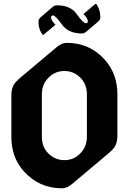

<svg xmlns="http://www.w3.org/2000/svg" viewBox="-20 -970 670 999"><path d="M481 -949.7Q502 -919.9 502 -881.8Q502 -867.7 492.2 -858.9L427.7 -804.2Q418 -795.9 405.8 -795.9Q336.4 -795.9 303.2 -841.3Q268.6 -889.2 255.9 -889.6Q246.1 -889.6 245.6 -879.9Q245.6 -864.3 268.6 -841.3L206.1 -788.6H201.7Q180.2 -817.4 180.2 -856.4Q180.2 -870.6 190.4 -879.4L254.9 -934.6Q264.2 -942.4 276.9 -942.4Q346.7 -942.4 378.9 -897Q413.1 -849.1 426.8 -849.1Q437 -849.1 437 -858.9Q437 -874.5 414.1 -897L476.1 -949.7ZM432.1 -258.3V-479Q432.1 -532.2 397.5 -566.4Q362.8 -600.6 314.5 -600.6Q266.1 -600.6 231.9 -565.4Q197.8 -530.3 197.8 -479V-258.3Q197.8 -205.1 232.4 -170.9Q267.1 -136.7 315.4 -136.7Q363.8 -136.7 397.9 -171.9Q432.1 -207 432.1 -258.3ZM302.7 9.8Q184.6 9.8 105 -77.6Q39.1 -149.9 39.1 -258.3V-473.6Q39.1 -503.9 49.8 -525.4Q58.6 -543 85.4 -565.4L274.9 -724.6Q301.8 -747.1 327.1 -747.1Q446.3 -747.1 524.9 -659.7Q590.8 -586.4 590.8 -479V-263.7Q590.8 -233.4 580.1 -211.9Q571.3 -194.3 544.4 -171.9L355 -12.7Q328.1 9.8 302.7 9.8Z"/></svg>

Font: Gothica
Style: Bold
Weight: 700
Designer: Wojciech Kalinowski "wmk69" (wmk69@o2.pl)
Foundry: Wojciech Kalinowski "wmk69" (wmk69@o2.pl)
Version: Version 2.1.0; 2021-05-14